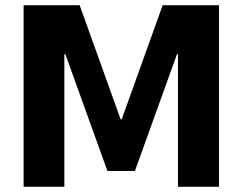

<svg xmlns="http://www.w3.org/2000/svg" viewBox="-20 -720 934 740"><path d="M71 -700H287L445 -260H449L607 -700H824V0H666V-511H662L500 -61H394L232 -511H228V0H71Z"/></svg>

Font: Pathway Extreme 8pt Thin 12pt
Style: Bold
Weight: 700
Version: Version 1.001;gftools[0.9.26]